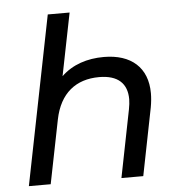

<svg xmlns="http://www.w3.org/2000/svg" viewBox="-53 -791 776 841"><g transform="rotate(-5 335.5 -371.0)"><path d="M416 -535C343 -535 278 -514 229 -467L284 -742H188L40 0H136L192 -280C215 -394 286 -449 388 -449C471 -449 511 -410 511 -341C511 -328 509 -313 506 -297L447 0H543L602 -297C606 -319 608 -340 608 -359C608 -472 536 -535 416 -535Z"/></g></svg>

Font: AWKNG-Font Medium
Style: Italic
Weight: 500
Italic angle: -11.3°
Designer: Awakening Church
Foundry: Awakening Church
Version: Version 1.700;PS 001.700;hotconv 1.0.88;makeotf.lib2.5.64775